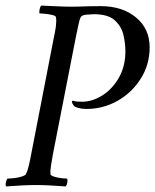

<svg xmlns="http://www.w3.org/2000/svg" viewBox="-27 -666 557 689"><path d="M510 -496Q510 -434 478 -383.5Q446 -333 394.5 -304Q343 -275 283 -275Q267 -275 255 -278.5Q243 -282 239 -285Q238 -287 234.5 -292Q231 -297 231 -301Q231 -303 235 -305Q241 -302 251 -301.5Q261 -301 268 -301Q304 -301 340 -323.5Q376 -346 399.5 -387Q423 -428 423 -482Q423 -510 416 -540.5Q409 -571 385 -593Q361 -615 310 -615Q302 -615 284.5 -613.5Q267 -612 263 -605Q258 -596 254 -575Q250 -554 245 -532L163 -113Q159 -91 156 -72Q153 -53 154 -41Q155 -36 167.5 -32Q180 -28 194.5 -26.5Q209 -25 214 -25Q216 -21 214.5 -11Q213 -1 208 3Q180 1 154 -0.5Q128 -2 102 -2Q76 -2 50 -0.5Q24 1 -5 3Q-8 -1 -6 -11Q-4 -21 0 -25Q6 -25 21 -26.5Q36 -28 49.5 -32Q63 -36 66 -41Q72 -53 76.5 -72Q81 -91 85 -113L166 -530Q171 -552 173.5 -571.5Q176 -591 174 -603Q174 -609 161.5 -612Q149 -615 135 -616.5Q121 -618 115 -618Q113 -622 115 -632Q117 -642 121 -646Q149 -645 176 -643.5Q203 -642 229 -642Q247 -642 260.5 -642.5Q274 -643 290.5 -643.5Q307 -644 334 -644Q412 -644 461 -603.5Q510 -563 510 -496Z"/></svg>

Font: Amiri
Style: Italic
Weight: 400
Italic angle: 10°
Designer: Khaled Hosny
Version: Version 0.113